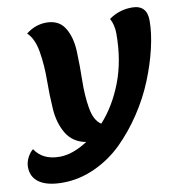

<svg xmlns="http://www.w3.org/2000/svg" viewBox="-170 -821 1112 1158"><g transform="rotate(-10 385.5 -242.0)"><path d="M121 242Q27 242 -21.5 208.5Q-70 175 -70 113Q-70 84 -55.5 55.5Q-41 27 -21 12Q26 85 130 85Q210 85 302 25Q222 10 183.5 -54Q145 -118 139 -206Q133 -294 134 -384Q135 -474 121 -558Q107 -642 65 -681Q122 -726 190 -726Q267 -726 302.5 -668Q338 -610 341.5 -522Q345 -434 343 -343Q341 -252 354.5 -173.5Q368 -95 411 -68Q494 -159 544.5 -290.5Q595 -422 595 -587Q595 -640 573 -681Q636 -726 714 -726Q806 -726 806 -630Q806 -555 784.5 -462.5Q763 -370 723.5 -272.5Q684 -175 623 -83Q562 9 488.5 81.5Q415 154 319 198Q223 242 121 242Z"/></g></svg>

Font: Lemonada
Style: Bold
Weight: 700
Designer: Mohamed Gaber (Arabic), Eduardo Tunni (Latin)
Foundry: Kief Type Foundry
Version: Version 4.004